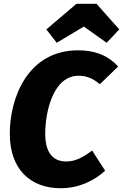

<svg xmlns="http://www.w3.org/2000/svg" viewBox="-20 -980 653 1019"><path d="M281 -753 425 -839 546 -753 613 -824 492 -960H386L226 -824ZM395 -713C128 -713 32 -462 32 -270C32 -82 141 19 302 19C404 19 484 -25 538 -74L469 -181C427 -150 385 -123 332 -123C262 -123 220 -168 220 -271C220 -384 261 -578 397 -578C443 -578 477 -561 510 -533L607 -627C558 -682 488 -713 395 -713Z"/></svg>

Font: Fira Sans ExtraBold
Style: Italic
Weight: 800
Italic angle: -8°
Designer: bBox Type GmbH & Carrois Corporate GbR & Edenspiekermann AG
Foundry: bBox Type GmbH & Carrois Corporate GbR & Edenspiekermann AG
Version: Version 4.301;PS 004.301;hotconv 1.0.88;makeotf.lib2.5.64775